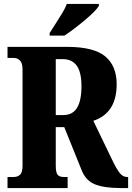

<svg xmlns="http://www.w3.org/2000/svg" viewBox="-20 -951 668 971"><path d="M18 -56H50Q69 -56 81.5 -67.5Q94 -79 94 -114V-599Q94 -633 80.5 -645.5Q67 -658 50 -658H18V-714H319Q454 -714 512 -666Q570 -618 570 -525Q570 -379 452 -340L548 -141Q570 -95 586 -75.5Q602 -56 622 -56H628V0H589Q508 0 461 -18.5Q414 -37 393 -90L305 -308H262V-114Q262 -78 271.5 -67Q281 -56 302 -56H322V0H18ZM299 -369Q347 -369 369.5 -405.5Q392 -442 392 -515Q392 -586 368 -619Q344 -652 297 -652H262V-369ZM231 -784Q232 -785 256 -823Q280 -860 295 -885Q310 -910 318 -931H480V-921Q465 -896 409 -849Q353 -802 306 -771H231Z"/></svg>

Font: Noto Serif CondBlack
Style: Regular
Weight: 900
Width: 3
Designer: Monotype Design Team
Foundry: Monotype Imaging Inc.
Version: Version 1.001